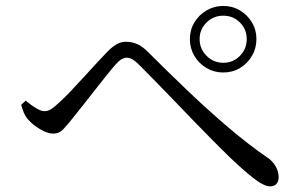

<svg xmlns="http://www.w3.org/2000/svg" viewBox="-20 -705 1040 655"><path d="M627.8 -571.6Q627.8 -603.2 643.1 -628.6Q658.5 -654 684.4 -669.3Q710.3 -684.7 741.7 -684.7Q773.4 -684.7 798.8 -669.3Q824.2 -654 839.5 -628.6Q854.8 -603.2 854.8 -571.6Q854.8 -540.1 839.5 -514.2Q824.2 -488.3 798.8 -473Q773.4 -457.7 741.7 -457.7Q710.3 -457.7 684.4 -473Q658.5 -488.3 643.1 -514.2Q627.8 -540.1 627.8 -571.6ZM661 -571.6Q661 -538.2 684.7 -514.5Q708.4 -490.8 741.7 -490.8Q775.3 -490.8 798.5 -514.5Q821.7 -538.2 821.7 -571.6Q821.7 -605.1 798.5 -628.3Q775.3 -651.5 741.7 -651.5Q708.4 -651.5 684.7 -628.3Q661 -605.1 661 -571.6ZM52.3 -347.5 67.8 -361.6Q85.7 -346.4 102.8 -336.1Q119.9 -325.7 131.9 -325.7Q142.9 -325.7 153.9 -332.4Q165 -339.2 179.4 -353Q197.1 -368.4 219.6 -392.2Q242.1 -416 265.8 -441.9Q289.5 -467.7 310.4 -490.5Q331.3 -513.3 343.7 -525.8Q359.2 -542.3 375.2 -552.4Q391.3 -562.6 409.5 -562.6Q429 -562.6 447.9 -554.7Q466.8 -546.8 488.5 -524Q551.8 -460.8 621.2 -394.6Q690.6 -328.4 760 -269.4Q829.5 -210.4 891.2 -168.2Q909.4 -156.5 920 -138.1Q930.6 -119.7 930.6 -100.6Q930.6 -86.4 923.2 -77.8Q915.8 -69.2 901.4 -69.2Q880.5 -69.2 844.1 -97.7Q807.7 -126.2 757.4 -174.7Q738.8 -193.1 709.4 -222.4Q680.1 -251.7 645.9 -287.2Q611.7 -322.7 576.6 -359.1Q541.5 -395.5 510.2 -427.6Q478.8 -459.7 456.2 -482.4Q441.9 -496.6 432.1 -502.4Q422.3 -508.1 411.9 -508.1Q404.2 -508.1 395.1 -503.1Q386 -498.2 374.2 -484.8Q362.2 -471.2 343.2 -447.5Q324.3 -423.9 303.1 -396.8Q281.9 -369.7 262 -344.5Q242 -319.4 228.1 -302Q209.9 -279.1 196 -264.2Q182.1 -249.2 161.4 -249.2Q141.6 -249.2 116.1 -264.6Q90.7 -280 75.2 -298Q66.6 -307.9 61.3 -320.7Q56 -333.5 52.3 -347.5Z"/></svg>

Font: Noto Serif SC
Style: Regular
Weight: 200
Designer: Ryoko NISHIZUKA 西塚涼子 (kana & ideographs); Frank Grießhammer (Latin, Greek & Cyrillic); Wenlong ZHANG 张文龙 (bopomofo); San
Foundry: Adobe
Version: Version 2.001;hotconv 1.1.0;makeotfexe 2.6.0